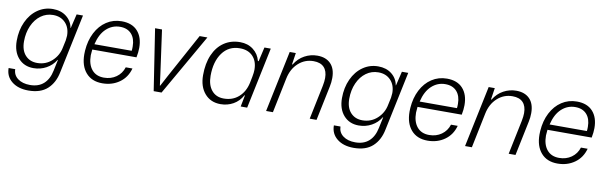

<svg xmlns="http://www.w3.org/2000/svg" viewBox="-47 -981 5073 1608"><g transform="rotate(10 2489.5 -177.0)"><path d="M22 20H78Q79 70 118.5 99.5Q158 129 222 129Q294 129 338 89.5Q382 50 397 -24L417 -118H414Q385 -70 335 -42.5Q285 -15 226 -15Q146 -15 97.5 -70Q49 -125 49 -217Q49 -306 82 -378Q115 -450 173 -490.5Q231 -531 303 -531Q372 -531 418 -494.5Q464 -458 474 -400H476L505 -521H559L454 -21Q436 71 378 124Q320 177 217 177Q129 177 75.5 134Q22 91 22 20ZM440 -230 453 -291Q457 -319 457 -331Q457 -399 417.5 -440.5Q378 -482 313 -482Q255 -482 209 -448.5Q163 -415 136.5 -355.5Q110 -296 110 -222Q110 -147 148 -105Q186 -63 249 -63Q322 -63 374.5 -111Q427 -159 440 -230Z M626 -204Q626 -224 627 -234Q633 -321 667.5 -388Q702 -455 759 -492.5Q816 -530 888 -530Q976 -530 1023 -478Q1070 -426 1070 -336Q1070 -298 1061 -254H685Q681 -220 681 -205Q681 -128 717.5 -83.5Q754 -39 821 -39Q881 -39 925.5 -70.5Q970 -102 987 -156H1044Q1023 -78 961 -34Q899 10 816 10Q726 10 676 -47.5Q626 -105 626 -204ZM1012 -301Q1014 -313 1014 -337Q1014 -405 979.5 -443.5Q945 -482 882 -482Q816 -482 766 -436Q716 -390 695 -301Z M1172 -521H1231L1282 -153L1295 -55H1298L1348 -149L1551 -521H1617L1319 0H1252Z M1636 -204Q1636 -304 1668 -377.5Q1700 -451 1758.5 -490.5Q1817 -530 1895 -530Q1960 -530 2006.5 -494.5Q2053 -459 2068 -400H2074L2102 -521H2156L2047 0H1992L2011 -98H2007Q1978 -45 1929 -17.5Q1880 10 1821 10Q1737 10 1686.5 -48.5Q1636 -107 1636 -204ZM2034 -208 2045 -263Q2052 -300 2052 -323Q2052 -395 2012 -437Q1972 -479 1902 -479Q1807 -479 1753 -405Q1699 -331 1699 -210Q1699 -132 1736.5 -86.5Q1774 -41 1840 -41Q1915 -41 1966 -86Q2017 -131 2034 -208Z M2317 -521H2369L2354 -422H2359Q2392 -476 2443 -503.5Q2494 -531 2551 -531Q2624 -531 2665 -489Q2706 -447 2706 -368Q2706 -330 2698 -294L2637 0H2579L2639 -289Q2647 -329 2647 -357Q2647 -417 2617 -448.5Q2587 -480 2528 -480Q2454 -480 2399 -430Q2344 -380 2327 -296L2266 0H2208Z M2788 20H2844Q2845 70 2884.5 99.5Q2924 129 2988 129Q3060 129 3104 89.5Q3148 50 3163 -24L3183 -118H3180Q3151 -70 3101 -42.5Q3051 -15 2992 -15Q2912 -15 2863.5 -70Q2815 -125 2815 -217Q2815 -306 2848 -378Q2881 -450 2939 -490.5Q2997 -531 3069 -531Q3138 -531 3184 -494.5Q3230 -458 3240 -400H3242L3271 -521H3325L3220 -21Q3202 71 3144 124Q3086 177 2983 177Q2895 177 2841.5 134Q2788 91 2788 20ZM3206 -230 3219 -291Q3223 -319 3223 -331Q3223 -399 3183.5 -440.5Q3144 -482 3079 -482Q3021 -482 2975 -448.5Q2929 -415 2902.5 -355.5Q2876 -296 2876 -222Q2876 -147 2914 -105Q2952 -63 3015 -63Q3088 -63 3140.5 -111Q3193 -159 3206 -230Z M3392 -204Q3392 -224 3393 -234Q3399 -321 3433.5 -388Q3468 -455 3525 -492.5Q3582 -530 3654 -530Q3742 -530 3789 -478Q3836 -426 3836 -336Q3836 -298 3827 -254H3451Q3447 -220 3447 -205Q3447 -128 3483.5 -83.5Q3520 -39 3587 -39Q3647 -39 3691.5 -70.5Q3736 -102 3753 -156H3810Q3789 -78 3727 -34Q3665 10 3582 10Q3492 10 3442 -47.5Q3392 -105 3392 -204ZM3778 -301Q3780 -313 3780 -337Q3780 -405 3745.5 -443.5Q3711 -482 3648 -482Q3582 -482 3532 -436Q3482 -390 3461 -301Z M4009 -521H4061L4046 -422H4051Q4084 -476 4135 -503.5Q4186 -531 4243 -531Q4316 -531 4357 -489Q4398 -447 4398 -368Q4398 -330 4390 -294L4329 0H4271L4331 -289Q4339 -329 4339 -357Q4339 -417 4309 -448.5Q4279 -480 4220 -480Q4146 -480 4091 -430Q4036 -380 4019 -296L3958 0H3900Z M4497 -204Q4497 -224 4498 -234Q4504 -321 4538.5 -388Q4573 -455 4630 -492.5Q4687 -530 4759 -530Q4847 -530 4894 -478Q4941 -426 4941 -336Q4941 -298 4932 -254H4556Q4552 -220 4552 -205Q4552 -128 4588.5 -83.5Q4625 -39 4692 -39Q4752 -39 4796.5 -70.5Q4841 -102 4858 -156H4915Q4894 -78 4832 -34Q4770 10 4687 10Q4597 10 4547 -47.5Q4497 -105 4497 -204ZM4883 -301Q4885 -313 4885 -337Q4885 -405 4850.5 -443.5Q4816 -482 4753 -482Q4687 -482 4637 -436Q4587 -390 4566 -301Z"/></g></svg>

Font: Mona Sans Light
Style: Italic
Weight: 300
Italic angle: -11.7°
Designer: Deni Anggara
Foundry: GitHub
Version: Version 2.000